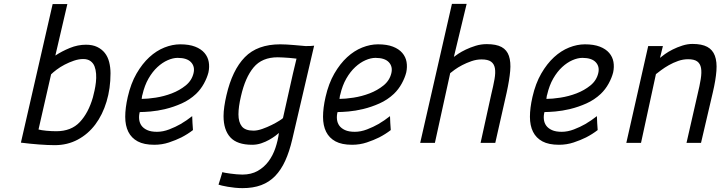

<svg xmlns="http://www.w3.org/2000/svg" viewBox="-20 -738 3735 992"><path d="M252 -717H328L266 -451Q299 -473 340.5 -490Q382 -507 424 -507Q458 -507 482 -495.5Q506 -484 521.5 -464.5Q537 -445 544 -417.5Q551 -390 551 -359Q551 -281 530.5 -213Q510 -145 472.5 -95Q435 -45 381.5 -16.5Q328 12 263 12Q229 12 182 8.5Q135 5 88 -1ZM410 -433Q387 -433 362 -424.5Q337 -416 314 -404Q291 -392 272.5 -378Q254 -364 244 -354L179 -69Q193 -65 219.5 -62.5Q246 -60 271 -60Q348 -60 392.5 -107.5Q437 -155 460 -235Q464 -250 468.5 -270.5Q473 -291 475.5 -313Q478 -335 476.5 -356.5Q475 -378 468.5 -395Q462 -412 447.5 -422.5Q433 -433 410 -433Z M791 -57Q822 -57 854.5 -69.5Q887 -82 913 -97Q944 -115 973 -138Q974 -120 974.5 -102.5Q975 -85 977 -66Q950 -45 917 -28Q889 -14 853 -2Q817 10 777 10Q724 10 691.5 -7.5Q659 -25 643 -57Q627 -89 627 -134.5Q627 -180 640 -237Q656 -307 685.5 -358Q715 -409 751.5 -442.5Q788 -476 829.5 -492.5Q871 -509 911 -509Q957 -509 988 -497Q1019 -485 1036.5 -464.5Q1054 -444 1058.5 -418Q1063 -392 1057 -364Q1050 -336 1033.5 -306Q1017 -276 993 -253Q960 -222 918.5 -203.5Q877 -185 835.5 -175Q794 -165 758.5 -162Q723 -159 702 -159Q697 -140 699 -121.5Q701 -103 711 -89Q721 -75 740.5 -66Q760 -57 791 -57ZM712 -227Q742 -227 784.5 -233.5Q827 -240 867.5 -255.5Q908 -271 939.5 -296.5Q971 -322 980 -360Q988 -394 967 -416.5Q946 -439 898 -439Q874 -439 846.5 -427Q819 -415 793.5 -391.5Q768 -368 747.5 -332.5Q727 -297 716 -249Q714 -244 713.5 -238Q713 -232 712 -227Z M1290 -63Q1310 -63 1335.5 -72Q1361 -81 1384 -92.5Q1407 -104 1423.5 -114.5Q1440 -125 1442 -128Q1460 -206 1476.5 -282Q1493 -358 1512 -435Q1509 -435 1498.5 -436.5Q1488 -438 1473.5 -439Q1459 -440 1443 -441Q1427 -442 1415 -442Q1334 -442 1290.5 -390Q1247 -338 1225 -241Q1212 -186 1212 -147Q1212 -107 1229.5 -85Q1247 -63 1290 -63ZM1109 216Q1114 200 1119 184Q1124 168 1129 151Q1133 153 1144.5 155Q1156 157 1171 159Q1186 161 1202 162.5Q1218 164 1232 164Q1278 164 1311.5 145Q1345 126 1367.5 95.5Q1390 65 1403 26.5Q1416 -12 1421 -51Q1416 -46 1402.5 -36Q1389 -26 1370.5 -15.5Q1352 -5 1329.5 2.5Q1307 10 1283 10Q1205 10 1170 -28.5Q1135 -67 1135 -138Q1135 -161 1139 -188.5Q1143 -216 1150 -246Q1180 -376 1245 -442.5Q1310 -509 1428 -509Q1443 -509 1460.5 -508Q1478 -507 1496 -505.5Q1514 -504 1530.5 -502.5Q1547 -501 1559 -500Q1574 -500 1585.5 -500.5Q1597 -501 1603 -502L1490 -18Q1475 46 1453.5 93Q1432 140 1401.5 171.5Q1371 203 1329.5 218.5Q1288 234 1233 234Q1214 234 1194 232Q1174 230 1157 227Q1140 224 1127 221Q1114 218 1109 216Z M1813 -57Q1844 -57 1876.5 -69.5Q1909 -82 1935 -97Q1966 -115 1995 -138Q1996 -120 1996.5 -102.5Q1997 -85 1999 -66Q1972 -45 1939 -28Q1911 -14 1875 -2Q1839 10 1799 10Q1746 10 1713.5 -7.5Q1681 -25 1665 -57Q1649 -89 1649 -134.5Q1649 -180 1662 -237Q1678 -307 1707.5 -358Q1737 -409 1773.5 -442.5Q1810 -476 1851.5 -492.5Q1893 -509 1933 -509Q1979 -509 2010 -497Q2041 -485 2058.5 -464.5Q2076 -444 2080.5 -418Q2085 -392 2079 -364Q2072 -336 2055.5 -306Q2039 -276 2015 -253Q1982 -222 1940.5 -203.5Q1899 -185 1857.5 -175Q1816 -165 1780.5 -162Q1745 -159 1724 -159Q1719 -140 1721 -121.5Q1723 -103 1733 -89Q1743 -75 1762.5 -66Q1782 -57 1813 -57ZM1734 -227Q1764 -227 1806.5 -233.5Q1849 -240 1889.5 -255.5Q1930 -271 1961.5 -296.5Q1993 -322 2002 -360Q2010 -394 1989 -416.5Q1968 -439 1920 -439Q1896 -439 1868.5 -427Q1841 -415 1815.5 -391.5Q1790 -368 1769.5 -332.5Q1749 -297 1738 -249Q1736 -244 1735.5 -238Q1735 -232 1734 -227Z M2151 0 2315 -718H2391L2325 -444Q2331 -449 2347.5 -460Q2364 -471 2387 -482Q2410 -493 2437.5 -501.5Q2465 -510 2495 -510Q2544 -510 2571.5 -495Q2599 -480 2609.5 -449Q2620 -418 2616 -371.5Q2612 -325 2598 -261L2539 0H2463L2518 -250Q2529 -295 2535 -329Q2541 -363 2537 -385.5Q2533 -408 2517 -419.5Q2501 -431 2468 -431Q2442 -431 2416 -422Q2390 -413 2368 -401.5Q2346 -390 2329.5 -378Q2313 -366 2306 -360L2227 0Z M2882 -57Q2913 -57 2945.5 -69.5Q2978 -82 3004 -97Q3035 -115 3064 -138Q3065 -120 3065.5 -102.5Q3066 -85 3068 -66Q3041 -45 3008 -28Q2980 -14 2944 -2Q2908 10 2868 10Q2815 10 2782.5 -7.5Q2750 -25 2734 -57Q2718 -89 2718 -134.5Q2718 -180 2731 -237Q2747 -307 2776.5 -358Q2806 -409 2842.5 -442.5Q2879 -476 2920.5 -492.5Q2962 -509 3002 -509Q3048 -509 3079 -497Q3110 -485 3127.5 -464.5Q3145 -444 3149.5 -418Q3154 -392 3148 -364Q3141 -336 3124.5 -306Q3108 -276 3084 -253Q3051 -222 3009.5 -203.5Q2968 -185 2926.5 -175Q2885 -165 2849.5 -162Q2814 -159 2793 -159Q2788 -140 2790 -121.5Q2792 -103 2802 -89Q2812 -75 2831.5 -66Q2851 -57 2882 -57ZM2803 -227Q2833 -227 2875.5 -233.5Q2918 -240 2958.5 -255.5Q2999 -271 3030.5 -296.5Q3062 -322 3071 -360Q3079 -394 3058 -416.5Q3037 -439 2989 -439Q2965 -439 2937.5 -427Q2910 -415 2884.5 -391.5Q2859 -368 2838.5 -332.5Q2818 -297 2807 -249Q2805 -244 2804.5 -238Q2804 -232 2803 -227Z M3216 0 3329 -500H3405L3390 -439Q3398 -446 3415.5 -458.5Q3433 -471 3456 -482.5Q3479 -494 3505.5 -502.5Q3532 -511 3558 -511Q3606 -511 3634 -496Q3662 -481 3673.5 -450Q3685 -419 3681.5 -372Q3678 -325 3663 -261L3602 0H3527L3584 -250Q3595 -295 3600.5 -329.5Q3606 -364 3602 -386.5Q3598 -409 3582.5 -420.5Q3567 -432 3535 -432Q3509 -432 3483.5 -423Q3458 -414 3436 -401.5Q3414 -389 3396.5 -376Q3379 -363 3369 -355L3292 0Z"/></svg>

Font: Panefresco 400wt
Style: Italic
Weight: 400
Foundry: Campivisivi & Chank Co
Version: Version 1.001